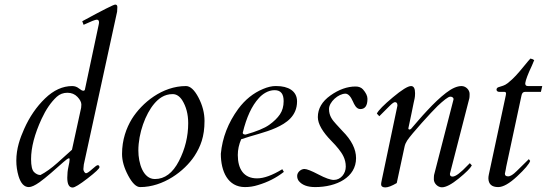

<svg xmlns="http://www.w3.org/2000/svg" viewBox="-20 -824 2446 859"><path d="M166 -292C185.3 -334 208 -367 234 -391C247.3 -403 263.2 -409 281.5 -409C299.8 -409 314.8 -402.8 326.5 -390.5C338.2 -378.2 344 -366.7 344 -356C344 -352 343.7 -347.3 343 -342L302 -154C286 -139.3 264.3 -119.8 237 -95.5C209.7 -71.2 184.3 -53 161 -41C151 -41 141.5 -45.3 132.5 -54C123.5 -62.7 119 -82 119 -112C119 -164 134.7 -224 166 -292ZM353 -67C353 -73.9 355 -81.8 355 -88L504 -772C504.7 -778.7 505 -785.5 505 -792.5C505 -799.8 501.8 -803.5 495.4 -803.5C488.5 -803.5 439.4 -778.7 348 -729L354 -713C386.7 -728.3 406.3 -736 413 -736C419.7 -736 423 -732 423 -724C423 -720.7 422.3 -716.3 421 -711L360 -424C359.3 -420 356.8 -418 352.5 -418C348.2 -418 341.7 -421.5 333 -428.5C324.3 -435.5 314.3 -439 303 -439C260.3 -439 219.8 -420.5 181.5 -383.5C143.2 -346.5 112 -301 88 -247C69.6 -205.5 53 -159.5 53 -105C53 -81.7 56.3 -58.7 63 -36C73 -3.3 88.3 13 109 13C120.3 13 136.2 5.8 156.5 -8.5C185.1 -28.7 231 -69.6 264.5 -99.5C276.8 -110.5 285 -116 289 -116C290.6 -116 291.4 -113.9 291.4 -109.8C291.4 -103.5 289.6 -92.6 286 -77C282.7 -62.3 281 -46.3 281 -29C281 0.3 289 15 305 15C314.3 15 336.7 1.3 372 -26C407.3 -53.3 425 -70 425 -76C425 -82 422.3 -85 417 -85C413.7 -85 405.3 -79 392 -67C378.7 -55 369.7 -49 365 -49C358.8 -49 353 -60.5 353 -67Z M599 -150.5C599 -228.5 631 -314.2 670 -360C689.1 -382.5 714.6 -403 752.5 -403C768.8 -403 783 -394 795 -376C813 -347.3 822 -313 822 -273C822 -213.7 808.2 -157.2 780.5 -103.5C752.8 -49.8 717 -23 673 -23C619.9 -23 599 -94.4 599 -150.5ZM812 -439C705.8 -439 615.2 -364.1 570 -292C545.1 -251 526 -198.6 526 -135C526 -105 535.2 -72.8 553.5 -38.5C571.8 -4.2 589.7 13 607 13C710.7 13 805 -58 850 -126C877.4 -168.5 895 -212.6 895 -283C895 -318.3 886 -353.2 868 -387.5C850 -421.8 831.3 -439 812 -439Z M1249 -371.5C1249 -348.5 1243.5 -328.8 1232.5 -312.5C1221.5 -296.2 1205.5 -280.5 1184.5 -265.5C1163.5 -250.5 1128.3 -236 1079 -222C1070.3 -222 1066 -224.7 1066 -230C1082.7 -299.3 1106.7 -351 1138 -385C1153.4 -402.5 1179.2 -420.6 1208.4 -420.6C1238.1 -420.6 1249 -401.9 1249 -371.5ZM1043.9 -130.5C1043.9 -154.3 1049 -177.8 1059 -201C1108.5 -218.3 1167.5 -230.7 1214.5 -252C1260.9 -273 1309 -304.5 1309 -370.5C1309 -417.6 1268.6 -439 1217 -439C1215.8 -439 1214.6 -439.1 1213.4 -439.1C1196.3 -439.1 1177.5 -434.7 1157 -426C1113.7 -408 1076.7 -378.3 1046 -337C1000.7 -275 974.7 -208 968 -136C968 -57.5 999.2 13 1076 13C1096 13 1115.3 10 1134 4C1177.3 -8.7 1216 -28.3 1250 -55L1243 -67C1198.3 -39.7 1160.7 -26 1130 -26C1070.3 -26 1043.9 -68.3 1043.9 -130.5Z M1573 -116.5C1573 -156.8 1552.7 -197.3 1512 -238C1502 -248.7 1492.5 -259 1483.5 -269C1467.4 -286.8 1452 -304.9 1452 -336.5C1452 -367.5 1493.6 -405 1526 -405C1538 -404.3 1549 -392.7 1559 -370C1564.4 -357.8 1573.6 -336 1592 -336C1613.4 -336 1624 -351.3 1624 -381.8C1624 -394.7 1617.4 -408.7 1604 -424C1596 -432.7 1585 -437 1571 -437C1533.7 -437 1496.2 -423.7 1458.5 -397C1420.8 -370.3 1402 -338 1402 -300C1402 -270 1422.7 -234 1464 -192C1475.3 -180.7 1485.5 -169.3 1494.5 -158C1510.9 -137.3 1527 -113.7 1527 -78.5C1527 -47.2 1504.3 -19 1473.5 -19C1458.5 -19 1435.5 -27.2 1404.5 -43.5C1373.5 -59.8 1352.7 -68 1342 -68C1326.3 -68 1309.5 -53.4 1309.5 -37.2C1309.5 -28.2 1312 -20.4 1317 -14C1331.7 4 1356 13 1390 13C1486.6 13 1573 -31 1573 -116.5Z M2009 -381V-379L1922 -41C1921.3 -36.3 1921 -29.8 1921 -21.5C1921 -3.7 1938.5 14 1957 14C1975 14 2000.2 0.8 2032.5 -25.5C2064.8 -51.8 2084.3 -71.3 2091 -84L2082 -94L2074 -86C2041.3 -51.3 2018.3 -34 2005 -34C1997 -34 1993 -37.7 1993 -45V-47L2080 -385C2080.7 -389 2081 -395.3 2081 -404C2081 -422.2 2063.8 -439 2045 -439C2025 -439 2001.8 -428.8 1975.5 -408.5C1949.2 -388.2 1920.7 -361.3 1890 -328C1866.2 -303 1839.6 -270.9 1819.5 -248C1815.9 -243.9 1807 -242.1 1807 -250C1817 -298.1 1823.4 -326.1 1830.5 -363C1834 -381.3 1837 -385.6 1837 -407C1837 -428.3 1831 -439 1819 -439C1805 -439 1777.8 -422.2 1737.5 -388.5C1697.2 -354.8 1673.3 -330.7 1666 -316L1677 -304L1722.5 -349.5C1734.2 -361.2 1742.3 -367 1747 -367C1754.3 -367 1758 -362.3 1758 -353V-351L1693 -42C1692.1 -36.4 1685 -6.6 1685 0C1685 9.3 1691 14.2 1703 14.5H1703.9C1715.9 14.5 1732.9 8 1755 -5L1790 -168C1792 -177.3 1795.8 -186.3 1801.5 -195C1821.3 -225.3 1909.9 -322.7 1938 -350C1950.7 -362 1962 -371.8 1972 -379.5C1982 -387.2 1989.3 -391.2 1994 -391.5C2001.6 -392 2009 -387.7 2009 -381Z M2209 13C2231 13 2259.2 -3 2293.5 -35C2327.8 -67 2347.3 -90 2352 -104L2346 -112L2291 -58C2275.7 -42.7 2263.2 -35 2253.5 -35C2243.8 -35 2239 -38.7 2239 -46V-48C2239 -48.7 2239.3 -50.2 2240 -52.5C2242.3 -60.5 2242.9 -68.7 2245 -79L2313 -396C2315 -407.3 2320.3 -413 2329 -413H2400L2406 -439H2342C2334 -439 2330 -442.7 2330 -450V-452C2332 -466.7 2342 -493 2360 -531C2364 -540.3 2367.3 -548.3 2370 -555C2366 -558.3 2360.3 -560.7 2353 -562C2349 -558 2338.8 -546 2322.5 -526C2299 -497.2 2278.4 -473 2251.5 -452C2236.1 -440 2226.8 -439.9 2209 -433.5C2198.4 -429.7 2197.9 -413 2214 -413H2236C2241.3 -413 2244 -410.7 2244 -406C2244 -404 2243.7 -401.3 2243 -398L2167 -43C2165.7 -37 2165 -31.3 2165 -26C2165.7 0 2180.3 13 2209 13Z"/></svg>

Font: fbb
Style: Italic
Weight: 400
Italic angle: -12°
Designer: David J. Perry, Michael Sharpe
Version: Version 0.991